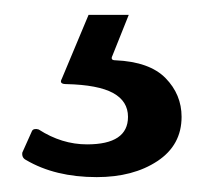

<svg xmlns="http://www.w3.org/2000/svg" viewBox="-20 -25 274 258"><path d="M110 213Q54 213 15 190Q9 187 10 180L23 151Q24 149 26.5 148.5Q29 148 32 149Q63 169 97 169Q152 169 152 132Q152 111 132 100Q112 89 69 88Q59 88 63 81L99 -5H153L131 50Q128 56 135 56Q181 58 202.5 80Q224 102 224 132Q224 170 191.5 191.5Q159 213 110 213Z"/></svg>

Font: n
Style: Regular
Weight: 500
Designer: Pablo Impallari, Rodrigo Fuenzalida
Foundry: Impallari Type
Version: Version 1.002; ttfautohint (v1.5)